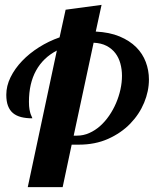

<svg xmlns="http://www.w3.org/2000/svg" viewBox="-20 -770 633 790"><path d="M94.2 0 213.9 -562Q157.7 -532.7 128.4 -479.7Q99.1 -426.8 99.1 -351.1Q99.1 -332 101.3 -320.1Q103.5 -308.1 106 -300.8Q108.4 -293.5 110.6 -289.8Q112.8 -286.1 112.8 -283.2Q86.9 -283.2 66.9 -288.3Q46.9 -293.5 33.4 -304.7Q20 -315.9 12.9 -334.5Q5.9 -353 5.9 -379.9Q5.9 -416.5 23.4 -452.1Q41 -487.8 70.8 -519Q100.6 -550.3 140.4 -575.4Q180.2 -600.6 225.1 -616.2L250 -730L397.9 -750L374 -640.1Q431.2 -637.2 472.4 -619.9Q513.7 -602.5 540.3 -575.9Q566.9 -549.3 579.8 -514.9Q592.8 -480.5 592.8 -442.9Q592.8 -395 573 -347.4Q553.2 -299.8 515.9 -261.2Q478.5 -222.7 425 -198.7Q371.6 -174.8 304.2 -174.8H274.9L237.8 0ZM296.9 -211.9Q323.2 -211.9 347.4 -222.7Q371.6 -233.4 392.1 -251.7Q412.6 -270 429.2 -294.2Q445.8 -318.4 457.5 -345.7Q469.2 -373 475.6 -401.9Q481.9 -430.7 481.9 -458Q481.9 -484.4 475.3 -508.5Q468.8 -532.7 454.6 -551.3Q440.4 -569.8 418.5 -581.3Q396.5 -592.8 365.2 -594.2L283.2 -211.9Z"/></svg>

Font: Lobster
Style: Regular
Weight: 400
Designer: Pablo Impallari
Foundry: Pablo Impallari
Version: Version 1.007; ttfautohint (v1.1) -l 8 -r 50 -G 50 -x 14 -D 